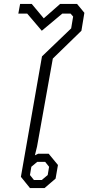

<svg xmlns="http://www.w3.org/2000/svg" viewBox="-20 -954 448 974"><path d="M86 -57 193 -668 341 -810 351 -870 338 -885H296L192 -798L118 -885H73L82 -934H141L202 -861L285 -934H371L408 -889L393 -798L248 -657L168 -211L157 -166L173 -174H227L274 -117L262 -48L206 0H132ZM192 -41 222 -66 229 -108 209 -133H169L139 -108L132 -66L152 -41Z"/></svg>

Font: Chakra Petch Light
Style: Italic
Weight: 300
Italic angle: -10°
Designer: Katatrad Aksorn Co.,Ltd.
Foundry: Cadson Demak Co.,Ltd.
Version: Version 1.000; ttfautohint (v1.6)